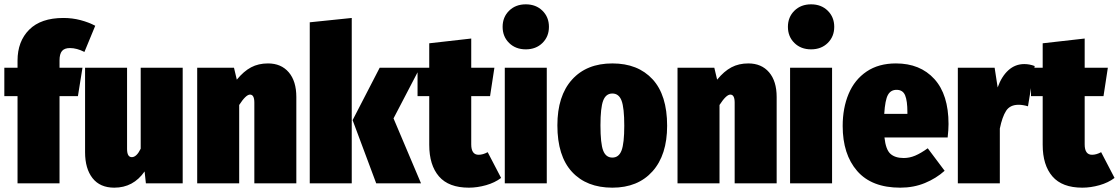

<svg xmlns="http://www.w3.org/2000/svg" viewBox="-21 -847 5169 887"><path d="M254 -568V-534H360L339 -403H254V0H60V-403H-1V-534H60V-567Q60 -656 114 -710Q168 -764 272 -764Q313 -764 351 -754Q389 -744 419 -728L369 -607Q334 -625 302 -625Q277 -625 265.5 -611.5Q254 -598 254 -568Z M823 0H653L647 -55Q595 20 507 20Q441 20 406.5 -24Q372 -68 372 -144V-534H566V-159Q566 -121 588 -121Q610 -121 629 -160V-534H823Z M1348 -399V0H1154V-373Q1154 -410 1134 -410Q1115 -410 1084 -362V0H890V-534H1060L1073 -479Q1105 -518 1139 -536Q1173 -554 1217 -554Q1278 -554 1313 -513Q1348 -472 1348 -399Z M1604 -764V0H1410V-744ZM1919 -534 1797 -300 1924 0H1717L1608 -292L1733 -534Z M2294 -25Q2265 -3 2224.5 8.5Q2184 20 2145 20Q2052 20 2007 -32Q1962 -84 1962 -178V-403H1908V-534H1962V-647L2156 -669V-534H2263L2243 -403H2156V-180Q2156 -132 2190 -132Q2210 -132 2232 -144Z M2505 -534V0H2311V-534ZM2515 -723Q2515 -678 2485 -648.5Q2455 -619 2408 -619Q2361 -619 2331 -648.5Q2301 -678 2301 -723Q2301 -768 2331 -797.5Q2361 -827 2408 -827Q2455 -827 2485 -797.5Q2515 -768 2515 -723Z M3061 -266Q3061 -131 2993.5 -55.5Q2926 20 2808 20Q2689 20 2621.5 -53Q2554 -126 2554 -268Q2554 -404 2621.5 -479Q2689 -554 2808 -554Q2926 -554 2993.5 -481Q3061 -408 3061 -266ZM2753 -268Q2753 -184 2765.5 -151.5Q2778 -119 2808 -119Q2838 -119 2850.5 -152Q2863 -185 2863 -266Q2863 -349 2850.5 -382Q2838 -415 2808 -415Q2778 -415 2765.5 -382Q2753 -349 2753 -268Z M3567 -399V0H3373V-373Q3373 -410 3353 -410Q3334 -410 3303 -362V0H3109V-534H3279L3292 -479Q3324 -518 3358 -536Q3392 -554 3436 -554Q3497 -554 3532 -513Q3567 -472 3567 -399Z M3823 -534V0H3629V-534ZM3833 -723Q3833 -678 3803 -648.5Q3773 -619 3726 -619Q3679 -619 3649 -648.5Q3619 -678 3619 -723Q3619 -768 3649 -797.5Q3679 -827 3726 -827Q3773 -827 3803 -797.5Q3833 -768 3833 -723Z M4357 -212H4065Q4071 -156 4092.5 -136.5Q4114 -117 4154 -117Q4181 -117 4207 -128Q4233 -139 4265 -162L4343 -58Q4304 -23 4252 -1.5Q4200 20 4138 20Q4006 20 3939 -57Q3872 -134 3872 -265Q3872 -348 3899.5 -413.5Q3927 -479 3982.5 -516.5Q4038 -554 4118 -554Q4230 -554 4295.5 -482Q4361 -410 4361 -274Q4361 -248 4357 -212ZM4171 -329Q4171 -381 4160.5 -406.5Q4150 -432 4121 -432Q4094 -432 4081 -408.5Q4068 -385 4064 -321H4171Z M4759 -542 4728 -356Q4704 -363 4685 -363Q4645 -363 4627 -335Q4609 -307 4598 -253V0H4404V-534H4574L4588 -443Q4606 -494 4637.5 -522.5Q4669 -551 4711 -551Q4735 -551 4759 -542Z M5128 -25Q5099 -3 5058.5 8.5Q5018 20 4979 20Q4886 20 4841 -32Q4796 -84 4796 -178V-403H4742V-534H4796V-647L4990 -669V-534H5097L5077 -403H4990V-180Q4990 -132 5024 -132Q5044 -132 5066 -144Z"/></svg>

Font: Fira Sans Condensed Black
Style: Regular
Weight: 900
Width: 3
Designer: Carrois Corporate & Edenspiekermann AG
Foundry: Carrois Corporate GbR & Edenspiekermann AG
Version: Version 4.203